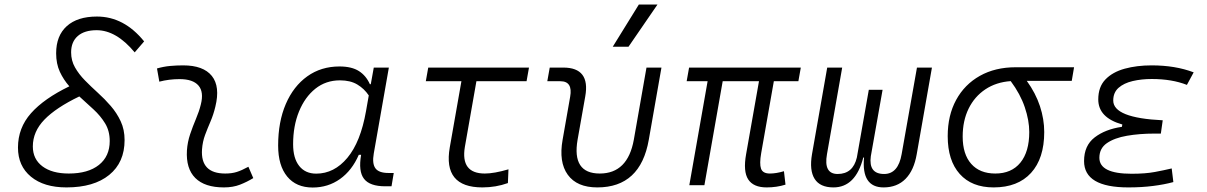

<svg xmlns="http://www.w3.org/2000/svg" viewBox="-20 -815 5313 845"><path d="M272.5 9.8Q173.3 9.8 116.2 -37.4Q59.1 -84.5 59.1 -165.5Q59.1 -252 116.5 -316.7Q173.8 -381.3 285.2 -435.1Q259.8 -463.9 243.4 -499Q227.1 -534.2 227.1 -580.6Q227.1 -657.7 273.9 -700Q320.8 -742.2 406.7 -742.2Q525.9 -742.2 614.3 -632.8L572.8 -584.5Q491.7 -682.1 405.3 -682.1Q351.6 -682.1 322.3 -656.5Q293 -630.9 293 -584.5Q293 -548.3 310.1 -518.3Q327.1 -488.3 353.8 -461.2Q380.4 -434.1 410.6 -406.7Q440.9 -379.4 467.5 -348.6Q494.1 -317.9 511.2 -281.2Q528.3 -244.6 528.3 -198.7Q528.3 -100.1 460.7 -45.2Q393.1 9.8 272.5 9.8ZM329.1 -390.6Q226.6 -341.3 175.5 -288.6Q124.5 -235.8 124.5 -170.4Q124.5 -114.7 166.7 -83Q209 -51.3 282.7 -51.3Q367.7 -51.3 415.3 -89.1Q462.9 -127 462.9 -194.3Q462.9 -238.8 442.6 -272Q422.4 -305.2 391.6 -333.5Q360.8 -361.8 329.1 -390.6Z M1073.2 -81.1 1094.7 -31.2Q1066.9 -14.2 1036.1 -2.2Q1005.4 9.8 965.3 9.8Q880.9 9.8 839.4 -31.7Q797.9 -73.2 802.7 -153.3Q805.2 -189.9 816.9 -224.6Q828.6 -259.3 842.5 -292Q856.4 -324.7 863.8 -355Q877.9 -410.2 853.5 -438.5Q829.1 -466.8 770.5 -466.8Q724.1 -466.8 681.2 -455.6L670.9 -513.7Q699.7 -522 728.5 -524.7Q757.3 -527.3 786.1 -527.3Q875 -527.3 912.4 -480.7Q949.7 -434.1 927.7 -345.2Q919.4 -310.5 906.5 -280.5Q893.6 -250.5 882.6 -221.2Q871.6 -191.9 869.1 -157.7Q861.8 -51.3 971.2 -51.3Q1000 -51.3 1021.7 -58.1Q1043.5 -64.9 1073.2 -81.1Z M1611.8 -444.3 1625 -517.6H1691.4L1625 -139.6Q1617.2 -95.2 1632.1 -74.5Q1647 -53.7 1689.9 -53.7H1712.9L1703.1 4.9H1675.8Q1607.4 4.9 1582 -28.1Q1556.6 -61 1569.3 -133.8H1559.1Q1529.3 -64.9 1476.6 -27.3Q1423.8 10.3 1356 10.3Q1283.7 10.3 1243.9 -38.1Q1204.1 -86.4 1204.1 -174.3Q1204.1 -278.8 1237.8 -357.2Q1271.5 -435.5 1332.3 -479Q1393.1 -522.5 1474.1 -522.5Q1527.8 -522.5 1559.6 -502.2Q1591.3 -481.9 1607.9 -444.3ZM1476.1 -461.4Q1414.1 -461.4 1367.9 -424.6Q1321.8 -387.7 1295.9 -324.2Q1270 -260.7 1270 -180.2Q1270 -118.2 1296.9 -84.5Q1323.7 -50.8 1371.6 -50.8Q1450.7 -50.8 1508.8 -120.4Q1566.9 -189.9 1590.8 -325.7L1603 -395Q1583 -424.8 1552.5 -443.1Q1522 -461.4 1476.1 -461.4Z M2103 9.8Q1928.7 9.8 1959.5 -166.5L2010.7 -457.5H1854L1864.7 -517.6H2308.1L2297.4 -457.5H2076.7L2025.9 -168.5Q2006.3 -51.3 2113.8 -51.3Q2154.8 -51.3 2217.8 -69.8L2215.3 -9.3Q2162.1 9.8 2103 9.8Z M2608.9 9.8Q2519 9.8 2478.8 -45.9Q2438.5 -101.6 2456.1 -200.2L2489.3 -389.2Q2501.5 -457.5 2446.3 -457.5H2388.7L2399.4 -517.6H2459Q2578.6 -517.6 2555.7 -390.6L2522 -200.2Q2496.1 -51.3 2619.6 -51.3Q2742.7 -51.3 2769.5 -200.2L2825.2 -517.6H2891.1L2835.4 -200.2Q2798.8 9.8 2608.9 9.8ZM2676.8 -609.4 2791.5 -794.9H2873.5L2746.1 -609.4Z M3354 9.8Q3295.9 9.8 3272.9 -25.4Q3250 -60.5 3263.7 -136.7L3320.3 -457.5H3160.6L3080.1 0H3013.7L3094.2 -457.5H3002L3012.7 -517.6H3504.4L3493.7 -457.5H3385.7L3330.1 -141.6Q3321.8 -94.2 3329.3 -72.8Q3336.9 -51.3 3368.2 -51.3Q3396 -51.3 3430.2 -61.5L3437 -2.4Q3398.4 9.8 3354 9.8Z M3868.7 9.8Q3770.5 9.8 3782.7 -121.6H3779.3Q3745.6 9.8 3647.9 9.8Q3588.9 9.8 3565.2 -27.8Q3541.5 -65.4 3553.7 -136.7L3620.6 -517.6H3686.5L3619.6 -136.7Q3604 -49.3 3666.5 -49.3Q3733.9 -49.3 3751 -121.6L3803.7 -419.9H3864.3L3812.5 -127.4Q3801.8 -49.3 3871.1 -49.3Q3933.1 -49.3 3948.2 -136.7L4015.6 -517.6H4081.5L4014.6 -136.7Q4002.4 -65.4 3965.3 -27.8Q3928.2 9.8 3868.7 9.8Z M4353 9.8Q4256.8 9.8 4203.9 -49.3Q4150.9 -108.4 4150.9 -215.8Q4150.9 -307.1 4188 -375.2Q4225.1 -443.4 4292.5 -481.2Q4359.9 -519 4449.7 -519H4707L4696.8 -459H4499Q4538.1 -404.8 4556.9 -347.7Q4575.7 -290.5 4575.7 -233.9Q4575.7 -117.7 4517.6 -54Q4459.5 9.8 4353 9.8ZM4428.2 -458Q4364.3 -453.6 4316.7 -421.9Q4269 -390.1 4242.9 -336.9Q4216.8 -283.7 4216.8 -213.9Q4216.8 -136.2 4254.4 -93.8Q4292 -51.3 4360.4 -51.3Q4431.6 -51.3 4470.7 -99.1Q4509.8 -147 4509.8 -233.9Q4509.8 -284.7 4490.2 -342.8Q4470.7 -400.9 4428.2 -458Z M4945.8 9.8Q4751 9.8 4751 -106Q4751 -174.3 4797.6 -210.2Q4844.2 -246.1 4917.5 -256.8L4919.4 -267.1Q4813.5 -296.9 4813.5 -377.4Q4813.5 -432.6 4845 -465.3Q4876.5 -498 4929.9 -512.7Q4983.4 -527.3 5048.3 -527.3Q5152.8 -527.3 5233.4 -496.6L5203.6 -441.4Q5137.7 -467.3 5048.8 -467.3Q5003.9 -467.3 4965.1 -458.3Q4926.3 -449.2 4902.8 -428.5Q4879.4 -407.7 4879.4 -372.6Q4879.4 -295.9 5097.2 -285.6L5088.9 -227.1H5061.5Q4995.1 -227.1 4939.9 -217.5Q4884.8 -208 4851.6 -185.1Q4818.4 -162.1 4818.4 -120.6Q4818.4 -50.3 4960 -50.3Q5021 -50.3 5062.5 -58.1Q5104 -65.9 5136.7 -73.7L5144 -13.7Q5104.5 -2.9 5054.4 3.4Q5004.4 9.8 4945.8 9.8Z"/></svg>

Font: Cascadia Mono Light
Style: Italic
Weight: 300
Italic angle: -10°
Monospace: yes
Designer: Aaron Bell
Foundry: Saja Typeworks
Version: Version 2404.023; ttfautohint (v1.8.4)